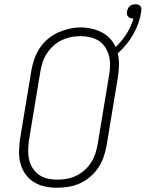

<svg xmlns="http://www.w3.org/2000/svg" viewBox="-20 -875 685 903"><path d="M248 8Q219 8 191 2Q163 -4 139.5 -18.5Q116 -33 100 -55.5Q84 -78 76.5 -105Q69 -132 69.5 -161.5Q70 -191 74 -220L128 -546Q133 -573 142 -599Q151 -625 167 -649Q183 -673 205.5 -692Q228 -711 254 -722.5Q280 -734 306.5 -740Q333 -746 361 -746Q386 -746 411.5 -740Q437 -734 458.5 -723Q480 -712 497 -694Q514 -676 524 -654Q554 -682 575.5 -716.5Q597 -751 608 -788Q607 -788 606 -788Q605 -788 604 -788Q598 -788 592 -790.5Q586 -793 582 -797.5Q578 -802 577 -808.5Q576 -815 577 -822Q579 -828 582 -835Q585 -842 590.5 -846.5Q596 -851 603 -853Q610 -855 617 -855Q624 -855 630.5 -853Q637 -851 641 -845.5Q645 -840 645 -833Q645 -826 644 -819Q640 -792 630.5 -765.5Q621 -739 607 -714Q593 -689 574.5 -666.5Q556 -644 534 -624Q540 -598 539.5 -570Q539 -542 535 -515L481 -189Q476 -162 467 -136Q458 -110 442 -86Q426 -62 403.5 -43Q381 -24 355.5 -12.5Q330 -1 302.5 3.5Q275 8 248 8ZM249 -30Q272 -30 294 -34Q316 -38 337.5 -48Q359 -58 377 -74Q395 -90 408 -110Q421 -130 428 -151.5Q435 -173 439 -195L493 -521Q497 -544 497.5 -567.5Q498 -591 492.5 -612.5Q487 -634 475 -652.5Q463 -671 444.5 -683Q426 -695 403.5 -700Q381 -705 357 -705Q335 -705 313 -700.5Q291 -696 270 -686Q249 -676 231.5 -660Q214 -644 201 -624.5Q188 -605 181 -583.5Q174 -562 170 -540L116 -214Q113 -191 112.5 -168Q112 -145 117 -123.5Q122 -102 134 -83.5Q146 -65 164 -52.5Q182 -40 204 -35Q226 -30 249 -30Z"/></svg>

Font: Iosevka Etoile XLtObl
Style: Regular
Weight: 200
Italic angle: -9°
Designer: Belleve Invis
Foundry: Belleve Invis
Version: Version 15.5.2; ttfautohint (v1.8.4)